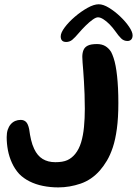

<svg xmlns="http://www.w3.org/2000/svg" viewBox="-20 -820 625 876"><path d="M246 35Q209.5 35 176 28.2Q142.5 21.5 114.8 7.5Q87 -6.5 67.5 -26.5Q47.5 -48.5 34.8 -76.2Q22 -104 16.2 -134.2Q10.5 -164.5 10.5 -194Q10.5 -213.5 15.2 -228Q20 -242.5 28.8 -252.8Q37.5 -263 49.2 -268Q61 -273 74.5 -273Q89 -273 98.5 -264Q108 -255 113 -231Q116.5 -204 121.8 -181.8Q127 -159.5 136 -140.5Q150.5 -109.5 174.5 -94.8Q198.5 -80 232.5 -80Q266.5 -80 287 -89.2Q307.5 -98.5 323 -117.5Q340.5 -139 350 -170.2Q359.5 -201.5 363.2 -240.8Q367 -280 367 -323.5Q367 -359 365.8 -390.5Q364.5 -422 363 -448.8Q361.5 -475.5 359.8 -497Q358 -518.5 356.8 -534.2Q355.5 -550 355.5 -560.5Q355.5 -578.5 361 -591.8Q366.5 -605 380.8 -612Q395 -619 422.5 -619Q444.5 -619 460.2 -609.8Q476 -600.5 487 -583Q493 -571.5 498.2 -555.8Q503.5 -540 507.5 -519.2Q511.5 -498.5 514.2 -472.8Q517 -447 518.5 -416.5Q520 -386 520 -350Q520 -282 513.2 -232.5Q506.5 -183 494.8 -147.8Q483 -112.5 467.8 -87Q452.5 -61.5 435.5 -42Q398 0.5 347.8 17.8Q297.5 35 246 35ZM282 -628.5Q257 -628.5 257 -654Q257 -670.5 275.2 -695Q293.5 -719.5 321.5 -743.5Q349.5 -767.5 379 -784Q408.5 -800.5 430.5 -800.5Q451 -800.5 477.2 -784.5Q503.5 -768.5 528.2 -745Q553 -721.5 569 -697.8Q585 -674 585 -659Q585 -646.5 578.8 -639.8Q572.5 -633 561.5 -633Q545 -633 533 -644.5Q521 -656 505 -679Q494 -694.5 480 -708.8Q466 -723 452 -732Q438 -741 427 -741Q417.5 -741 402.5 -730.2Q387.5 -719.5 371 -703.2Q354.5 -687 340.5 -670.5Q322 -648.5 309.8 -638.5Q297.5 -628.5 282 -628.5Z"/></svg>

Font: Gluten
Style: Regular
Weight: 400
Designer: Tyler Finck
Foundry: Etcetera Type Company
Version: Version 1.300